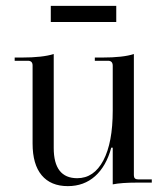

<svg xmlns="http://www.w3.org/2000/svg" viewBox="-20 -622 566 654"><path d="M153 -547V-602H376V-547ZM211 12Q153 12 122 -25Q91 -62 91 -133V-399Q91 -415 75 -415H30V-426H54Q125 -426 163 -438V-118Q163 -15 243 -15Q300 -15 332 -75.5Q364 -136 364 -245V-398Q364 -415 348 -415H303V-426H328Q400 -426 436 -438V-25Q436 -11 450 -11H497V0H447Q394 0 364 6V-119H359Q342 -56 304 -22Q266 12 211 12Z"/></svg>

Font: Arapey Regular-Display
Style: Regular
Weight: 400
Designer: Eduardo Rodriguez Tunni
Foundry: Eduardo Rodriguez Tunni
Version: Version 4.000